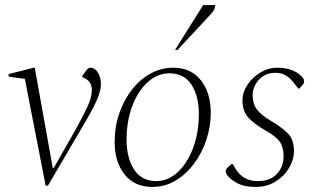

<svg xmlns="http://www.w3.org/2000/svg" viewBox="-20 -727 1256 757"><path d="M160 5 78 -416 14 -425V-435L113 -460H117L188 -65H192L277 -214Q306 -266 324 -304.5Q342 -343 342 -370Q342 -388 336 -398.5Q330 -409 320 -415L304 -424V-427L320 -449Q328 -460 336 -460Q354 -460 366 -441Q378 -422 378 -394Q378 -374 365.5 -341.5Q353 -309 319 -251L169 5Z M580 10Q510 10 471 -39.5Q432 -89 432 -166Q432 -228 450.5 -281Q469 -334 501 -374.5Q533 -415 574.5 -437.5Q616 -460 663 -460Q733 -460 772 -410.5Q811 -361 811 -282Q811 -229 794 -177Q777 -125 746 -83Q715 -41 673 -15.5Q631 10 580 10ZM596 -13Q643 -13 681 -48.5Q719 -84 741.5 -144Q764 -204 764 -278Q764 -348 735 -393Q706 -438 648 -438Q600 -438 561.5 -402.5Q523 -367 501 -307.5Q479 -248 479 -177Q479 -105 508.5 -59Q538 -13 596 -13ZM670 -530 781 -707H829Q827 -692 819 -681Q811 -670 798 -657L680 -530Z M989 10Q945 10 920 -2.5Q895 -15 881 -30Q870 -42 870 -52Q870 -60 879 -68L893 -80H898L908 -63Q937 -13 996 -13Q1045 -13 1071.5 -41Q1098 -69 1098 -112Q1098 -146 1083.5 -167.5Q1069 -189 1026 -213Q982 -238 959 -263.5Q936 -289 936 -331Q936 -363 955.5 -392.5Q975 -422 1006.5 -441Q1038 -460 1073 -460Q1135 -460 1169 -426Q1179 -416 1179 -407Q1179 -398 1172 -391L1160 -378H1156L1141 -397Q1125 -419 1107 -429.5Q1089 -440 1066 -440Q1037 -440 1017 -426.5Q997 -413 986.5 -392.5Q976 -372 976 -353Q976 -318 992.5 -296Q1009 -274 1044 -253Q1090 -226 1114.5 -201.5Q1139 -177 1139 -132Q1139 -98 1120 -65.5Q1101 -33 1067 -11.5Q1033 10 989 10Z"/></svg>

Font: Spectral ExtraLight
Style: Italic
Weight: 275
Italic angle: -10°
Designer: Jean-Baptiste Levee
Foundry: Production Type
Version: Version 2.001